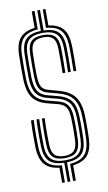

<svg xmlns="http://www.w3.org/2000/svg" viewBox="-106 -950 614 1093"><g transform="rotate(-10 200.5 -404.0)"><path d="M192.8 92V-19Q133.8 -20.5 107.2 -46.9Q80.8 -73.2 78.5 -132.2Q77.8 -162 77.6 -187.5Q77.5 -213 78 -237.8Q78.5 -262.5 79.8 -289H95.5Q94.2 -261.5 93.8 -236.9Q93.2 -212.2 93.5 -187Q93.8 -161.8 94.2 -132.8Q96.2 -78.8 121.1 -55.1Q146 -31.5 201.8 -31.5Q256 -31.5 280.6 -55.1Q305.2 -78.8 307.2 -133.2Q308.2 -153.2 308.5 -175.5Q308.8 -197.8 308.6 -220.2Q308.5 -242.8 307.8 -263.5Q306.5 -300.2 297.2 -324.2Q288 -348.2 268.9 -362.5Q249.8 -376.8 218 -384.8L163.8 -398.8Q133.2 -406.5 114.5 -422.2Q95.8 -438 86.9 -464.8Q78 -491.5 77 -532.8Q76.2 -564.8 76.6 -599.1Q77 -633.5 77.8 -668.8Q79.2 -727.2 105.9 -753.4Q132.5 -779.5 192 -781V-899.5H207.8V-781Q266 -779.8 292.1 -753.5Q318.2 -727.2 320 -668.2Q320.8 -638.2 320.6 -600.8Q320.5 -563.2 319.5 -522.5H303.5Q304.8 -563.5 304.9 -600.6Q305 -637.8 304.2 -667.8Q302.5 -721.8 278.5 -745.1Q254.5 -768.5 201 -768.5Q145 -768.5 120 -745.2Q95 -722 93.5 -668.2Q92.8 -632.8 92.5 -598.8Q92.2 -564.8 93 -533Q94 -496 101.4 -471.9Q108.8 -447.8 124.9 -434Q141 -420.2 167.2 -413.5L221.2 -399.5Q257.2 -390.5 279.2 -374.2Q301.2 -358 311.8 -331.4Q322.2 -304.8 323.5 -264Q324.5 -244 324.6 -221.9Q324.8 -199.8 324.4 -177Q324 -154.2 323 -132.2Q320.8 -73.2 294.1 -46.8Q267.5 -20.2 208.5 -19V92ZM161 92V4.2Q102.5 -3 75.8 -35Q49 -67 46.8 -131.2Q46 -159.2 45.9 -185.2Q45.8 -211.2 46.2 -236.6Q46.8 -262 48.2 -289H64Q62.8 -262.8 62.1 -238Q61.5 -213.2 61.8 -187.5Q62 -161.8 62.8 -131.8Q65 -70 91.5 -40.8Q118 -11.5 177 -7V92ZM224.5 92V-7Q283 -11.2 309.8 -40.5Q336.5 -69.8 339 -131.8Q340 -152 340.2 -174.8Q340.5 -197.5 340.4 -220.6Q340.2 -243.8 339.2 -264.8Q337.8 -309.2 325.9 -338.5Q314 -367.8 289.4 -385.9Q264.8 -404 224.8 -414.2L171 -428.8Q148.8 -434.5 135.2 -446.4Q121.8 -458.2 115.6 -479.2Q109.5 -500.2 108.8 -533.5Q108 -565 108.4 -598.8Q108.8 -632.5 109.5 -667.8Q110.8 -715 132 -735.4Q153.2 -755.8 201 -755.8Q246.5 -755.8 266.8 -735.1Q287 -714.5 288.5 -667Q289.2 -637.8 289 -600.9Q288.8 -564 287.8 -522.5H272.2Q273 -564.2 273.1 -600.9Q273.2 -637.5 272.5 -666.5Q271.5 -707.5 254.9 -725.2Q238.2 -743 201 -743Q161.5 -743 143.9 -725.5Q126.2 -708 125.2 -667.2Q124.5 -632.2 124.1 -598.8Q123.8 -565.2 124.5 -534Q125.2 -504.8 130.1 -486.6Q135 -468.5 145.8 -458.6Q156.5 -448.8 174.8 -443.8L228.2 -429Q272.5 -417.5 299.8 -397.5Q327 -377.5 340.2 -345.4Q353.5 -313.2 355.2 -265.2Q356 -244.2 356.1 -221Q356.2 -197.8 356 -174.8Q355.8 -151.8 354.8 -131.2Q352.2 -66.8 325.4 -34.8Q298.5 -2.8 240.2 4.2V92ZM201.8 -44.2Q154.2 -44.2 133 -64.9Q111.8 -85.5 110.2 -133.2Q109.5 -162 109.2 -186.9Q109 -211.8 109.6 -236.4Q110.2 -261 111.2 -289H126.8Q125.8 -261 125.4 -236.4Q125 -211.8 125.1 -187.1Q125.2 -162.5 126 -133.8Q127.5 -92.8 145 -74.9Q162.5 -57 201.8 -57Q239.8 -57 256.9 -74.9Q274 -92.8 275.8 -134.5Q276.5 -156 276.9 -178.2Q277.2 -200.5 277.1 -221.9Q277 -243.2 276 -262.2Q275 -291.5 268.6 -309.9Q262.2 -328.2 248.5 -338.8Q234.8 -349.2 211.2 -355L156.2 -369Q117.8 -379 93.6 -398.5Q69.5 -418 58.1 -450.5Q46.8 -483 45.5 -531.8Q44.8 -564.2 45 -599Q45.2 -633.8 46 -669.8Q47.8 -733.5 74.6 -765.2Q101.5 -797 160.2 -804.2V-899.5H176.2V-793Q117 -788.5 90.4 -759.4Q63.8 -730.2 62 -669.2Q61.2 -633.5 60.9 -598.9Q60.5 -564.2 61.2 -532.2Q62.2 -487.2 72.4 -457.6Q82.5 -428 104 -410.4Q125.5 -392.8 160 -384L214.8 -369.8Q242.2 -363 258.8 -350.5Q275.2 -338 283 -317Q290.8 -296 291.8 -262.8Q292.8 -243.5 293 -221.9Q293.2 -200.2 292.9 -177.9Q292.5 -155.5 291.5 -133.8Q289.5 -86 268.8 -65.1Q248 -44.2 201.8 -44.2ZM335.2 -522.5Q336.2 -562.5 336.5 -600.2Q336.8 -638 336 -668.5Q334 -730.5 307.8 -759.8Q281.5 -789 223.8 -793V-899.5H239.5V-804.2Q297.2 -797 323.5 -765.2Q349.8 -733.5 351.8 -669.2Q352.5 -637.8 352.4 -599.9Q352.2 -562 351 -522.5Z"/></g></svg>

Font: Big Shoulders Inline Text Thin
Style: Regular
Weight: 400
Version: Version 2.002